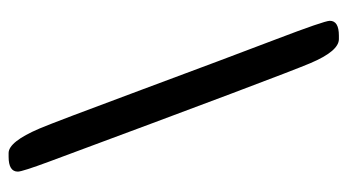

<svg xmlns="http://www.w3.org/2000/svg" viewBox="-204 -560 823 455"><g transform="rotate(-90 207.5 -332.5)"><path d="M385.7 37.6Q385.7 59.1 350.6 59.1H342.3Q314 59.1 285.4 -8.3Q256.8 -75.7 52.2 -627Q28.3 -691.4 28.3 -701.7Q28.3 -723.6 63.5 -723.6H72.3Q99.1 -723.6 130.4 -650.4Q146.5 -612.3 222.2 -408.7Q297.9 -205.1 341.8 -90.1Q385.7 24.9 385.7 37.6Z"/></g></svg>

Font: Averia Sans Libre
Style: Regular
Weight: 400
Version: Version 1.002